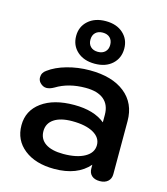

<svg xmlns="http://www.w3.org/2000/svg" viewBox="-113 -839 813 937"><g transform="rotate(15 293.5 -371.0)"><path d="M39 -155Q39 -229 99.5 -273Q160 -317 263 -317Q363 -317 419 -271V-309Q419 -359 387.5 -385.5Q356 -412 295 -412Q209 -412 147 -374Q126 -362 109 -362Q91 -362 76 -378Q66 -389 66 -404Q66 -428 87 -442Q123 -469 178 -484.5Q233 -500 293 -500Q406 -500 470 -449Q534 -398 534 -308V-40Q534 -17 519 -3.5Q504 10 478 10Q452 10 437.5 -3Q423 -16 423 -39V-58Q364 10 248 10Q153 10 96 -35Q39 -80 39 -155ZM420 -156Q420 -194 381 -216Q342 -238 274 -238Q215 -238 182.5 -216Q150 -194 150 -155Q150 -115 181.5 -93.5Q213 -72 272 -72Q340 -72 380 -94.5Q420 -117 420 -156ZM184 -645Q184 -692 217.5 -722Q251 -752 306 -752Q361 -752 394 -722Q427 -692 427 -645Q427 -597 394 -567Q361 -537 306 -537Q251 -537 217.5 -567Q184 -597 184 -645ZM356 -645Q356 -668 342.5 -681Q329 -694 306 -694Q283 -694 269.5 -681Q256 -668 256 -645Q256 -623 269.5 -610Q283 -597 306 -597Q329 -597 342.5 -610Q356 -623 356 -645Z"/></g></svg>

Font: Kodchasan SemiBold
Style: Regular
Weight: 600
Version: Version 1.000; ttfautohint (v1.6)